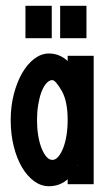

<svg xmlns="http://www.w3.org/2000/svg" viewBox="-20 -639 363 664"><path d="M304 -446V-2H214V-19Q187 5 149 5Q122 5 98 -12.5Q74 -30 56 -60.5Q38 -91 27.5 -133Q17 -175 17 -224Q17 -272 28 -314Q39 -356 57 -387Q75 -418 99 -436Q123 -454 149 -454Q186 -454 214 -428V-446ZM248 -68Q248 -67 247 -67H250ZM194 -324Q172 -362 161 -362Q150 -362 140 -350.5Q130 -339 123 -320Q116 -301 112 -276Q108 -251 108 -224Q108 -196 112 -171Q116 -146 123.5 -127Q131 -108 140.5 -97Q150 -86 161 -86Q172 -86 181.5 -97Q191 -108 198.5 -127Q206 -146 210 -171Q214 -196 214 -224Q214 -288 194 -324ZM279 -619V-507H188V-619ZM159 -619V-507H68V-619Z"/></svg>

Font: Fundamental  Brigade Condensed
Style: Regular
Weight: 400
Width: 3
Designer: Peter Wiegel, original typeface by Carl Albert Fahrenwaldt 1901
Foundry: Peter Wiegel
Version: Version 0.000 2012 initial release